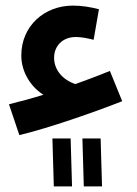

<svg xmlns="http://www.w3.org/2000/svg" viewBox="-20 -425 488 685"><path d="M416 -64 372 -172C331 -155 290 -140 249 -125C204 -140 173 -175 173 -219C173 -260 202 -293 251 -293C268 -293 291 -289 314 -283L333 -392C302 -400 272 -405 240 -405C139 -405 56 -333 56 -227C56 -164 94 -112 135 -87C90 -73 48 -62 12 -53L49 57C151 33 320 -26 416 -64ZM279 240H344L339 69H274ZM172 240H237L232 69H167Z"/></svg>

Font: Noto Sans Arabic UI Semi
Style: Regular
Weight: 600
Designer: Nadine Chahine - Monotype Design Team
Foundry: Monotype Imaging Inc.
Version: Version 1.900